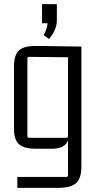

<svg xmlns="http://www.w3.org/2000/svg" viewBox="-20 -716 460 932"><path d="M184 -603V-696H256V-618Q256 -571 218 -527L192 -545Q209 -578 211 -603ZM302 143Q310 143 310 134V-35Q296 6 233 6H154Q97 6 72.5 -15.5Q48 -37 48 -91V-394Q48 -450 73 -472Q98 -494 158 -493L375 -490V94Q375 151 348.5 173.5Q322 196 261 196H64V143ZM310 -55V-438L121 -440Q113 -440 113 -432V-55Q113 -47 121 -47H302Q310 -47 310 -55Z"/></svg>

Font: Gemunu Libre Light
Style: Regular
Weight: 300
Designer: Puspanada Ekanayake, Sola Matas, Pathum Egodawatta, Kosala Senevirathne
Foundry: mooniak
Version: Version 1.100